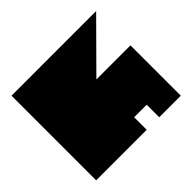

<svg xmlns="http://www.w3.org/2000/svg" viewBox="-162 -950 1171 1171"><g transform="rotate(-45 423.0 -365.0)"><path d="M496 -434H790V0H604V-108H496V0H60V-730H790Z"/></g></svg>

Font: El Pececito
Style: Regular
Weight: 400
Designer: deFharo
Foundry: deFharo
Version: El Pececito Version 1.000